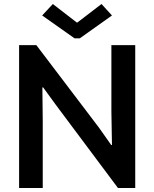

<svg xmlns="http://www.w3.org/2000/svg" viewBox="-20 -947 777 967"><path d="M76.2 -719.7H163.1L479.5 -302.7L540 -216.8H543.9L541 -385.7V-719.7H661.1V0H574.2L259.8 -420.9L197.3 -506.8H193.4L195.3 -336.9V0H76.2ZM366.2 -834H370.1L491.2 -926.8L543.9 -869.1L381.8 -753.9H355.5L192.4 -869.1L246.1 -926.8Z"/></svg>

Font: Reddit Sans Strawberry SemiBold
Style: Regular
Weight: 600
Designer: Stephen Hutchings
Foundry: Reddit
Version: Version 1.013